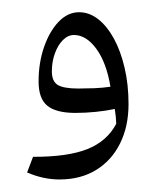

<svg xmlns="http://www.w3.org/2000/svg" viewBox="-20 -937 252 311"><path d="M76.3 -646.3Q50.3 -646.3 23.9 -657.6L33.5 -683Q89.6 -682.8 121.5 -695.5Q153.4 -708.2 168.3 -736.5Q168.1 -743 167.5 -748.4Q166.9 -753.9 165.9 -760.5Q151.3 -757.4 135 -755.8Q118.7 -754.1 102.1 -754.1Q71.2 -754.1 56.8 -765.6Q42.5 -777.1 42.5 -805.1Q42.5 -835.2 51.3 -860.7Q60.1 -886.1 74.9 -901.7Q89.8 -917.2 108.1 -917.2Q124.5 -917.2 139 -906Q153.4 -894.7 164.5 -874.5Q175.5 -854.3 181.8 -827.3Q188.2 -800.2 188.2 -768.4Q188.2 -732.2 174.5 -704.7Q160.8 -677.1 135.7 -661.7Q110.6 -646.3 76.3 -646.3ZM158.9 -796.5Q152.4 -835.7 136 -858Q119.6 -880.3 99.9 -880.3Q90.1 -880.3 81.9 -872.1Q73.7 -863.9 68.9 -850.5Q64 -837.1 64 -821.5Q64 -805.1 73.7 -799.3Q83.5 -793.6 106.7 -793.6Q118.9 -793.6 132.6 -794.1Q146.4 -794.7 158.9 -796.5Z"/></svg>

Font: Pinar-FD Medium
Style: Regular
Weight: 500
Designer: Amin Abedi
Version: Version 3.000